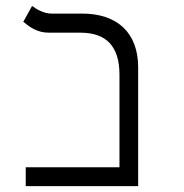

<svg xmlns="http://www.w3.org/2000/svg" viewBox="-20 -632 626 652"><path d="M67.4 0H449.2V-402.8C449.2 -520 379.4 -585.9 258.3 -585.9H154.3C127.9 -585.9 103.5 -601.1 88.9 -611.8L59.1 -558.1C79.1 -541.5 105 -521 146 -521H253.4C340.3 -521 385.7 -475.1 385.7 -378.9V-64H67.4Z"/></svg>

Font: Cascadia Code PL Light
Style: Regular
Weight: 300
Monospace: yes
Designer: Aaron Bell
Foundry: Saja Typeworks
Version: Version 2404.023